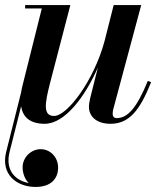

<svg xmlns="http://www.w3.org/2000/svg" viewBox="-50 -480 647 760"><path d="M111 110.5C73 110.5 39.5 143 39.5 182C39.5 207.5 49.5 230.5 63.5 244.5C9 234 -30 193 -12 121L33.5 -59C40.5 -17 68 10 127 10C208 10 288 -100 337.5 -213L307 -91.5C304.5 -80.5 302 -66.5 302 -57C302 -21.5 329.5 10 387.5 10C459.5 10 503 -40.5 548 -155L535 -159.5C490 -49 453.5 -12.5 412 -12.5C401 -12.5 396 -19.5 396 -29C396 -34 396.5 -40.5 398 -46.5L509 -460H400L363.5 -316C322 -162.5 217 -21 164 -21C119.5 -21 127.5 -70.5 147.5 -149L228.5 -460H49.5V-446.5H115.5L39 -141C36.5 -132 35 -122.5 33.5 -114L-25.5 121C-48 211 16.5 260 91 260C152.5 260 180 226.5 180 183.5C180 142 149 110.5 111 110.5Z"/></svg>

Font: Bodoni* 16pt Medium
Style: Italic
Weight: 500
Italic angle: -13°
Version: Version 2.3